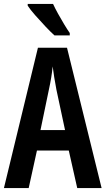

<svg xmlns="http://www.w3.org/2000/svg" viewBox="-20 -957 537 977"><path d="M373 0 330 -191H168L126 0H0L173 -714H321L497 0ZM267 -501Q261 -533 256 -563.5Q251 -594 248 -619Q243 -566 229 -502L186 -295H311ZM250 -937Q260 -915 275.5 -887Q291 -859 307 -832.5Q323 -806 335 -789V-777H257Q239 -793 212 -821.5Q185 -850 159.5 -879Q134 -908 121 -928V-937Z"/></svg>

Font: Noto Sans Arabic ExtCond SemBd
Style: Regular
Weight: 600
Width: 2
Designer: Monotype Design Team, Nadine Chahine, Nizar Qandah and Khaled Hosny
Foundry: Monotype Imaging Inc.
Version: Version 2.012; ttfautohint (v1.8.4.7-5d5b)